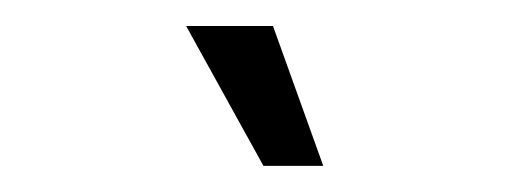

<svg xmlns="http://www.w3.org/2000/svg" viewBox="-20 -740 390 147"><path d="M122.5 -720.1H189L227.5 -613H181.7Z"/></svg>

Font: Khand Variable Light
Style: Regular
Weight: 300
Designer: Satya Rajpurohit
Foundry: Indian Type Foundry
Version: Version 3.000